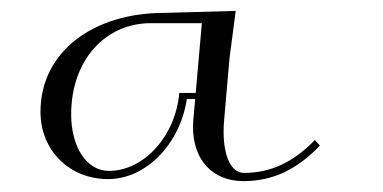

<svg xmlns="http://www.w3.org/2000/svg" viewBox="-20 -583 700 351"><path d="M349 -540.6 337.8 -413.1H307.8C300.9 -334.5 243.3 -270.6 179.1 -270.6C137.5 -270.6 110.1 -315.5 110.1 -373.8C110.1 -473.6 173.1 -540.6 255.2 -540.6ZM564.8 -316.8 555.7 -327.1C516.5 -286.5 474.7 -266.9 426.3 -266.9C402.9 -266.9 388.8 -296.2 388.8 -342.1C388.8 -349.1 389.1 -356.6 389.8 -364.4L399.6 -476.9L410.9 -563.1L279.4 -559.4C151.9 -559.4 54 -489.3 54 -378.3C54 -309.6 105.4 -255.6 177.8 -255.6C247.1 -255.6 309.5 -320.2 321.5 -401.9H336.8L333.5 -364.4C333.1 -359.6 332.9 -355 332.9 -350.4C332.9 -290.7 368.5 -251.9 424.9 -251.9C478.6 -251.9 522.9 -273 564.8 -316.8Z"/></svg>

Font: Galberik
Style: Regular
Weight: 400
Designer: Gluk
Foundry: Gluk
Version: Version 0.50